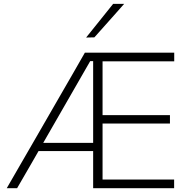

<svg xmlns="http://www.w3.org/2000/svg" viewBox="-20 -990 997 1010"><path d="M15.5 0Q48.5 -57 85.2 -120.8Q122 -184.5 155 -241.5L298 -489.5Q333.5 -551 364.8 -605.2Q396 -659.5 426.5 -713H896.5V-667.5Q861.5 -667.5 823.8 -667.5Q786 -667.5 742 -667.5Q698 -667.5 644 -667.5H506.5L519.5 -707Q519.5 -646.5 519.5 -590.5Q519.5 -534.5 519.5 -469V-244Q519.5 -179 519.5 -123.2Q519.5 -67.5 519.5 -7L507 -45.5H649Q694.5 -45.5 736.8 -45.5Q779 -45.5 818.5 -45.5Q858 -45.5 896 -45.5V0H470Q470 -60.5 470 -116.2Q470 -172 470 -237.5V-475Q470 -541 470 -596Q470 -651 470 -707L494.5 -668.5H454.5L225.5 -270Q189 -206.5 148.8 -136.2Q108.5 -66 70 0ZM165.5 -195.5 168 -238.5H492L494 -195.5ZM509 -340V-384.5H652Q723.5 -384.5 775 -384.5Q826.5 -384.5 874 -384.5V-340Q848.5 -340 823.8 -340Q799 -340 772.2 -340Q745.5 -340 716 -340Q686.5 -340 651.5 -340ZM433 -792.5Q469 -837.5 504.5 -881.5Q540 -925.5 575 -969.5H633Q607 -940 580.8 -910.5Q554.5 -881 528.5 -851.8Q502.5 -822.5 476.5 -793.5Z"/></svg>

Font: Commissioner Thin ExtraLight
Style: Regular
Weight: 250
Version: Version 1.000